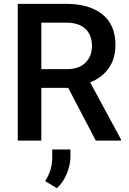

<svg xmlns="http://www.w3.org/2000/svg" viewBox="-20 -731 669 998"><path d="M608.9 0V-6.3L448.7 -302.7C530.3 -335.9 580.1 -400.9 580.1 -497.1C580.1 -566.9 557.6 -619.6 512.7 -656.2C467.3 -692.9 404.3 -710.9 323.7 -710.9H72.3V0H194.8V-274.4H334.5L478 0ZM323.7 -613.3C415.5 -613.3 458 -565.4 458 -491.2C458 -456.5 446.8 -428.2 424.8 -405.8C402.8 -382.8 369.6 -371.6 325.7 -371.6H194.8V-613.3ZM251.5 45.9V86.9C251.5 137.2 237.8 173.8 214.8 210.4L275.9 247.1C297.9 227.1 314.9 201.7 327.6 170.9C339.8 140.1 346.2 110.8 346.2 82.5V45.9Z"/></svg>

Font: Vazirmatn Medium
Style: Regular
Weight: 500
Designer: Saber Rastikerdar
Foundry: Saber Rastikerdar
Version: Version 33.003